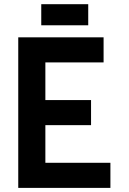

<svg xmlns="http://www.w3.org/2000/svg" viewBox="-20 -914 626 934"><path d="M180.7 -893.6H409.2V-791H180.7ZM517.1 0H68.8V-732.4H483.9V-610.4H200.7V-427.2H422.9V-305.2H200.7V-122.1H517.1Z"/></svg>

Font: Consola Mono
Style: Bold
Weight: 700
Monospace: yes
Designer: Wojciech Kalinowski "wmk69" (wmk69@o2.pl)
Foundry: Wojciech Kalinowski "wmk69" (wmk69@o2.pl)
Version: Version 2.1.0